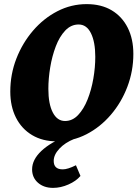

<svg xmlns="http://www.w3.org/2000/svg" viewBox="-20 -675 668 933"><path d="M257 12Q187 12 136 -18.5Q85 -49 57.5 -103.5Q30 -158 30 -230Q30 -314 59.5 -390Q89 -466 140.5 -526Q192 -586 259 -620.5Q326 -655 401 -655Q472 -655 522.5 -625Q573 -595 600.5 -540.5Q628 -486 628 -413Q628 -330 599 -253.5Q570 -177 518.5 -117Q467 -57 400 -22.5Q333 12 257 12ZM296 -87Q332 -87 359.5 -116Q387 -145 405.5 -191.5Q424 -238 433.5 -292.5Q443 -347 443 -399Q443 -471 422 -513.5Q401 -556 362 -556Q325 -556 297 -526.5Q269 -497 251 -449.5Q233 -402 224 -347.5Q215 -293 215 -243Q215 -170 236.5 -128.5Q258 -87 296 -87ZM238 238Q193 238 164.5 213Q136 188 136 148Q136 101 181 58.5Q226 16 312 -18L341 0Q296 18 268.5 47.5Q241 77 241 107Q241 148 285 148Q309 148 349 128L371 180Q350 205 312.5 221.5Q275 238 238 238Z"/></svg>

Font: Petrona Black
Style: Italic
Weight: 900
Italic angle: -9°
Designer: Ringo R. Seeber
Foundry: Ringo R. Seeber
Version: Version 2.001; ttfautohint (v1.8.3)